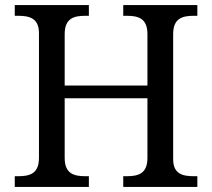

<svg xmlns="http://www.w3.org/2000/svg" viewBox="-20 -734 833 754"><path d="M38 0H329V-42H316C271 -42 234 -51 234 -114V-348H559V-114C559 -51 522 -42 477 -42H464V0H755V-42H742C698 -42 660 -50 660 -109V-600C660 -663 697 -672 742 -672H755V-714H464V-672H477C522 -672 559 -663 559 -600V-398H234V-600C234 -663 271 -672 316 -672H329V-714H38V-672H51C95 -672 133 -663 133 -604V-114C133 -51 96 -42 51 -42H38Z"/></svg>

Font: Noto Fangsong KSS Vertical
Style: Regular
Weight: 400
Designer: LIU Zhao, ZHANG Congyu, Kushim JIANG
Foundry: Guyu Beijing Co. Ltd.
Version: Version 1.000;November 16, 2022;FontCreator 11.5.0.2427 64-b